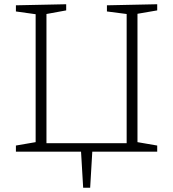

<svg xmlns="http://www.w3.org/2000/svg" viewBox="-20 -715 815 905"><path d="M721 -695V-666L628 -650V-45L721 -29V0H415L405 170H372L362 0H55V-29L148 -45V-648L55 -661V-690L292 -695V-666L199 -649V-40H577V-649L484 -661V-690Z"/></svg>

Font: Bitter Pro Light
Style: Regular
Weight: 300
Designer: Sol Matas, and Bitter project Authors
Foundry: Sol Matas
Version: Version 1.010